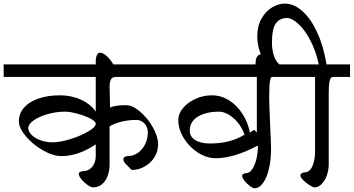

<svg xmlns="http://www.w3.org/2000/svg" viewBox="-49 -971 1943 1055"><path d="M477.1 -617.2V-635.7Q477.1 -654.8 483.6 -668.2Q490.2 -681.6 498.5 -681.6Q533.2 -681.6 574.2 -617.2H897V-548.3H586.9Q567.9 -548.3 560.5 -534.2Q553.2 -520 553.2 -494.6L555.7 -379.4Q580.6 -393.1 643.6 -393.1Q679.2 -393.1 720.9 -357.4Q762.7 -321.8 791.3 -270.8Q819.8 -219.7 819.8 -177.7Q819.8 -139.2 799.6 -106.9Q779.3 -74.7 745.8 -55.9Q712.4 -37.1 674.3 -37.1L639.6 -72.8Q635.3 -76.7 632.1 -83.5Q628.9 -90.3 628.9 -95.2Q628.9 -103.5 636 -108.4Q643.1 -113.3 652.8 -113.3Q683.6 -113.3 709 -131.3Q734.4 -149.4 748.8 -179.2Q763.2 -209 763.2 -242.7Q763.2 -262.7 754.6 -278.6Q746.1 -294.4 731.4 -303.2Q716.8 -312 699.7 -312Q659.2 -312 620.6 -303Q582 -293.9 553.2 -276.9V-69.3Q553.2 -32.7 542.2 -3.7Q531.2 25.4 510.5 42Q489.7 58.6 461.9 58.6Q451.2 58.6 432.1 45.4Q413.1 32.2 398.4 14.4Q383.8 -3.4 383.8 -17.1Q383.8 -22.5 391.8 -26.6Q399.9 -30.8 408.2 -30.8Q428.7 -30.8 444.6 -42.2Q460.4 -53.7 468.8 -72.5Q477.1 -91.3 477.1 -113.3V-177.7Q380.9 -113.3 289.1 -113.3Q242.2 -113.3 186.8 -145Q131.3 -176.8 93 -222.2Q54.7 -267.6 54.7 -304.2Q54.7 -347.2 82.8 -379.4Q110.8 -411.6 162.1 -429.4Q213.4 -447.3 280.3 -447.3Q343.3 -447.3 396.2 -423.1Q449.2 -398.9 477.1 -357.4V-548.3H-28.8V-617.2ZM307.1 -357.4Q260.7 -357.4 213.9 -344.2Q167 -331.1 136.7 -310.1Q106.4 -289.1 106.4 -267.1Q106.4 -248 124.8 -229.7Q143.1 -211.4 173.8 -200.2Q204.6 -189 239.7 -189Q280.3 -189 337.2 -206.5Q394 -224.1 435.5 -248.3Q477.1 -272.5 477.1 -291Q477.1 -304.2 447 -319.8Q417 -335.4 376 -346.4Q335 -357.4 307.1 -357.4Z M1355 -617.2Q1355 -645 1363 -658.7Q1371.1 -672.4 1389.2 -672.4Q1397 -672.4 1407 -663.1Q1417 -653.8 1435.5 -631.8Q1439.5 -627 1448.2 -617.2H1551.8V-548.3H1446.8Q1441.4 -548.3 1437.7 -539.8Q1434.1 -531.2 1432.1 -504.6Q1430.2 -478 1430.2 -426.8Q1430.2 -402.3 1435.1 -290Q1440.4 -186 1440.4 -151.9Q1440.4 -93.8 1429 -44.4Q1417.5 4.9 1396.5 34.2Q1375.5 63.5 1349.1 63.5Q1340.8 63.5 1324.2 51.3Q1307.6 39.1 1294.7 22.7Q1281.7 6.3 1281.7 -5.9Q1281.7 -11.7 1288.8 -15.6Q1295.9 -19.5 1303.7 -19.5Q1322.3 -19.5 1336.9 -41Q1351.6 -62.5 1359.9 -96.9Q1368.2 -131.3 1368.2 -169.4H1364.3Q1235.4 -101.6 1136.7 -101.6Q1086.9 -101.6 1039.1 -132.1Q991.2 -162.6 960.9 -211.7Q930.7 -260.7 930.7 -312Q930.7 -346.2 956.8 -377.4Q982.9 -408.7 1025.6 -428Q1068.4 -447.3 1115.7 -447.3Q1165 -447.3 1208.7 -420.2Q1252.4 -393.1 1282.7 -346.4Q1313 -299.8 1324.2 -242.7L1348.1 -257.8L1362.3 -242.7V-548.3H871.1V-617.2ZM1155.8 -357.4Q1083 -357.4 1038.3 -330.3Q993.7 -303.2 993.7 -252.4Q993.7 -220.7 1023.2 -201.7Q1052.7 -182.6 1103.5 -182.6Q1162.6 -182.6 1209 -194.8Q1255.4 -207 1294.4 -231Q1281.7 -268.6 1257.8 -297.4Q1233.9 -326.2 1206.5 -341.8Q1179.2 -357.4 1155.8 -357.4Z M1745.1 -617.2H1874.5V-548.3H1781.7Q1767.6 -548.3 1762.5 -526.9Q1757.3 -505.4 1757.3 -466.3V-69.3Q1757.3 -35.2 1746.3 -5.6Q1735.4 23.9 1717.5 41.3Q1699.7 58.6 1680.2 58.6Q1670.9 58.6 1651.6 46.4Q1632.3 34.2 1616.9 18.6Q1601.6 2.9 1601.6 -6.8Q1601.6 -14.2 1609.1 -19Q1616.7 -23.9 1624.5 -23.9Q1651.9 -23.9 1667 -56.6Q1682.1 -89.4 1682.1 -138.2V-548.3H1542V-617.2H1702.6Q1686 -693.4 1655 -751.5Q1624 -809.6 1589.4 -840.8Q1554.7 -872.1 1527.8 -872.1Q1488.3 -872.1 1466.8 -842.5Q1445.3 -813 1445.3 -735.4Q1445.3 -701.2 1454.8 -668.5Q1464.4 -635.7 1486.3 -617.2H1418.5Q1408.2 -623 1395.5 -646.7Q1382.8 -670.4 1373.8 -703.9Q1364.7 -737.3 1364.7 -771.5Q1364.7 -827.6 1387.7 -868.4Q1410.6 -909.2 1445.8 -930.2Q1481 -951.2 1516.1 -951.2Q1566.4 -951.2 1612.8 -909.7Q1659.2 -868.2 1694.1 -792.5Q1729 -716.8 1745.1 -617.2Z"/></svg>

Font: Dekko
Style: Regular
Weight: 400
Designer: Multiple
Foundry: Sorkin Type
Version: Version 2.001